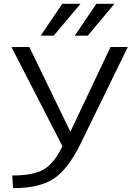

<svg xmlns="http://www.w3.org/2000/svg" viewBox="-20 -977 720 1007"><path d="M440.4 -790H372.1L485.4 -957H580.1ZM261.7 -790H193.4L306.6 -957H402.3ZM133.8 -730.5 348.6 -287.1H349.6L559.6 -730.5H650.4L399.4 -216.8Q334 -85.9 259.3 -38.1Q184.6 9.8 48.8 9.8L43.9 -56.6Q155.3 -56.6 209.5 -88.4Q263.7 -120.1 307.6 -210L40 -730.5Z"/></svg>

Font: Mgen+ 1c regular
Style: Regular
Weight: 400
Designer: [Source Han Sans]
Ryoko NISHIZUKA  (kana & ideographs); Paul D. Hunt (Latin, Greek & Cyrillic); Wenlong ZHANG  (bopomofo
Version: Version 1.059.20150602